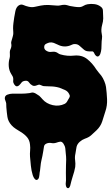

<svg xmlns="http://www.w3.org/2000/svg" viewBox="-20 -737 582 998"><path d="M30 -435Q32 -443 31.5 -450.5Q31 -458 31 -466Q31 -474 34.5 -481Q38 -488 39 -496Q40 -504 38.5 -509Q37 -514 39 -522Q41 -529 43 -535.5Q45 -542 47 -550Q50 -560 49 -570Q48 -580 48 -590Q48 -604 50 -618.5Q52 -633 54 -647Q56 -661 60 -679.5Q64 -698 75 -707Q88 -717 101.5 -711Q115 -705 129 -702Q146 -698 161 -701.5Q176 -705 192 -708Q212 -712 233.5 -711Q255 -710 275 -708Q286 -707 295 -709.5Q304 -712 314 -712Q322 -712 329 -710L343 -706L367 -702Q379 -700 391 -700Q403 -700 413.5 -706.5Q424 -713 436 -715Q453 -718 471.5 -715.5Q490 -713 504 -702Q515 -694 515 -681.5Q515 -669 516 -657Q517 -649 516.5 -641Q516 -633 515 -625Q513 -615 511 -608Q504 -583 509 -560Q512 -548 510 -535.5Q508 -523 508 -511Q508 -497 507 -483.5Q506 -470 501 -456Q498 -448 492 -444.5Q486 -441 479 -447Q473 -452 470 -460Q467 -468 459 -471Q460 -471 461 -470Q447 -469 435.5 -470.5Q424 -472 415 -480Q404 -489 394 -498.5Q384 -508 369 -508Q361 -508 356 -505.5Q351 -503 343 -500Q311 -489 280 -505Q270 -510 259.5 -514Q249 -518 237 -516Q229 -514 220 -509.5Q211 -505 210 -496Q208 -482 219 -474.5Q230 -467 241 -467Q248 -467 255 -468Q262 -469 268 -467Q276 -465 281.5 -460.5Q287 -456 295 -454Q312 -449 330 -447.5Q348 -446 365 -448Q405 -452 432.5 -430.5Q460 -409 480 -377Q486 -368 493 -360Q500 -352 507 -343Q515 -332 522 -315.5Q529 -299 531 -285Q535 -255 536.5 -221.5Q538 -188 528 -159Q520 -133 511.5 -106.5Q503 -80 482 -60Q467 -46 454.5 -34.5Q442 -23 421 -16Q407 -11 394.5 0Q382 11 378 26Q376 34 375 43.5Q374 53 372 62Q368 79 370.5 96Q373 113 371 131Q369 143 365.5 155.5Q362 168 358 180Q354 192 351 204L345 228Q340 243 332 241Q324 239 322 225Q321 218 322 212Q323 206 323 200Q323 180 322.5 161Q322 142 323 123Q324 108 324 92.5Q324 77 322 62Q321 48 319.5 35Q318 22 310 10Q302 -2 292.5 -0.5Q283 1 272 5Q260 9 247 6.5Q234 4 222 9Q210 14 208.5 25.5Q207 37 205 48Q203 61 200.5 73Q198 85 195 98Q192 111 191 123.5Q190 136 188 150Q186 158 185 172Q184 186 179 193Q174 199 169.5 198.5Q165 198 161 193.5Q157 189 154 183Q151 177 150 173Q143 150 140.5 125Q138 100 136 77Q135 61 136.5 46Q138 31 136 15Q134 -8 121 -23.5Q108 -39 88 -51Q75 -59 62.5 -67Q50 -75 40 -86Q22 -106 18.5 -129.5Q15 -153 13 -179Q12 -186 12.5 -192.5Q13 -199 11 -205Q10 -210 7.5 -215.5Q5 -221 5 -226Q5 -240 18.5 -245Q32 -250 43 -250H88Q111 -250 133 -253Q138 -254 144 -255.5Q150 -257 156 -255Q163 -253 170 -248L184 -239Q189 -235 192.5 -230.5Q196 -226 201 -221Q221 -198 254 -190.5Q287 -183 316 -197Q324 -201 328 -208L336 -222Q341 -229 342.5 -235Q344 -241 339 -249Q332 -263 317 -269.5Q302 -276 289 -281Q265 -288 240 -288Q233 -288 227 -288.5Q221 -289 214 -289Q206 -289 202 -290.5Q198 -292 191 -295Q185 -298 180 -296.5Q175 -295 170 -293Q165 -291 159.5 -290.5Q154 -290 148 -293Q137 -299 130.5 -309Q124 -319 110 -317Q97 -315 92 -308Q87 -301 79 -293Q68 -285 61 -290.5Q54 -296 50 -306Q48 -312 48.5 -316.5Q49 -321 49 -326Q49 -334 45.5 -340.5Q42 -347 38 -353Q27 -371 25.5 -393Q24 -415 30 -435Z"/></svg>

Font: Double Feature
Style: Regular
Weight: 400
Designer: David Shetterly
Foundry: David Shetterly
Version: Version 2.100 1997 initial release